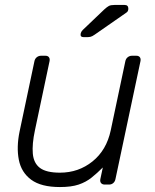

<svg xmlns="http://www.w3.org/2000/svg" viewBox="-20 -745 626 775"><path d="M222 10Q146 10 106 -19.5Q66 -49 56 -100Q46 -151 59 -214L119 -498Q121 -508 128.5 -514Q136 -520 146 -520H163Q173 -520 177.5 -514Q182 -508 180 -498L121 -219Q109 -163 112.5 -124.5Q116 -86 141.5 -67Q167 -48 222 -48Q297 -48 353.5 -93.5Q410 -139 427 -219L486 -498Q488 -508 495.5 -514Q503 -520 513 -520H530Q540 -520 544.5 -514Q549 -508 547 -498L446 -22Q444 -12 437 -6Q430 0 420 0H403Q393 0 388 -6Q383 -12 385 -22L395 -69Q372 -46 349.5 -28Q327 -10 297.5 0Q268 10 222 10ZM318 -595Q302 -595 306 -611Q308 -618 314 -624L401 -707Q412 -717 419.5 -721Q427 -725 442 -725H483Q498 -725 498 -710Q498 -699 490 -694L362 -605Q352 -598 345.5 -596.5Q339 -595 329 -595Z"/></svg>

Font: Rubik Light
Style: Italic
Weight: 300
Italic angle: -12°
Designer: Hubert and Fischer
Foundry: Hubert and Fischer
Version: Version 2.300;gftools[0.9.30]